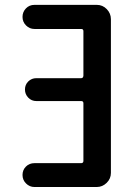

<svg xmlns="http://www.w3.org/2000/svg" viewBox="-20 -750 540 770"><path d="M305.7 -95.7Q313.5 -95.7 314.5 -103.5V-335.9Q314.5 -344.7 305.7 -344.7H126Q106.4 -344.7 93.3 -358.4Q80.1 -372.1 80.1 -391.1Q80.1 -410.2 93.3 -423.3Q106.4 -436.5 126 -436.5H305.7Q313.5 -436.5 314.5 -446.3V-625Q314.5 -633.8 305.7 -633.8H118.2Q98.6 -633.8 84.5 -647.9Q70.3 -662.1 70.3 -682.1Q70.3 -702.1 84 -716.3Q97.7 -730.5 118.2 -730.5H368.2Q391.6 -730.5 408.2 -713.4Q424.8 -696.3 424.8 -672.9V-56.6Q424.8 -33.2 407.7 -16.6Q390.6 0 368.2 0H118.2Q98.6 0 84.5 -14.2Q70.3 -28.3 70.3 -48.3Q70.3 -68.4 84 -82Q97.7 -95.7 118.2 -95.7Z"/></svg>

Font: Rounded Mgen+ 2m medium
Style: Regular
Weight: 500
Designer: [Source Han Sans]
Ryoko NISHIZUKA  (kana & ideographs); Paul D. Hunt (Latin, Greek & Cyrillic); Wenlong ZHANG  (bopomofo
Version: Version 1.059.20150602